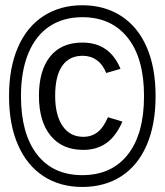

<svg xmlns="http://www.w3.org/2000/svg" viewBox="-20 -745 640 746"><path d="M194.3 -372.6Q194.3 -297.9 223.1 -255.6Q252 -213.4 303.7 -213.4Q335.4 -213.4 358.9 -231.4Q382.3 -249.5 399.4 -289.6L455.6 -272.5Q430.2 -214.8 392.8 -188.7Q355.5 -162.6 303.7 -162.6Q221.7 -162.6 176.5 -218Q131.3 -273.4 131.3 -372.6Q131.3 -471.2 174.8 -525.4Q218.3 -579.6 300.3 -579.6Q406.2 -579.6 448.2 -477.5L392.6 -461.4Q379.9 -494.1 356.2 -511.2Q332.5 -528.3 301.3 -528.3Q249 -528.3 221.7 -489Q194.3 -449.7 194.3 -372.6ZM584.5 -371.6Q584.5 -260.7 549.8 -180.9Q515.1 -101.1 450.7 -59.8Q386.2 -18.6 299.8 -18.6Q213.4 -18.6 149.2 -60.3Q85 -102.1 50 -181.6Q15.1 -261.2 15.1 -371.6Q15.1 -481.9 49.8 -561.5Q84.5 -641.1 149.2 -682.9Q213.9 -724.6 299.8 -724.6Q385.7 -724.6 450.4 -683.1Q515.1 -641.6 549.8 -562.3Q584.5 -482.9 584.5 -371.6ZM539.6 -371.6Q539.6 -518.6 476.1 -598.4Q412.6 -678.2 299.8 -678.2Q226.1 -678.2 172.6 -642.8Q119.1 -607.4 90.3 -538.3Q61.5 -469.2 61.5 -371.6Q61.5 -225.6 123.8 -145Q186 -64.5 299.8 -64.5Q413.6 -64.5 476.6 -144.5Q539.6 -224.6 539.6 -371.6Z"/></svg>

Font: Cousine
Style: Regular
Weight: 400
Monospace: yes
Designer: Steve Matteson
Foundry: Monotype Imaging Inc.
Version: Version 1.21